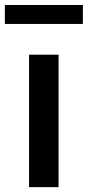

<svg xmlns="http://www.w3.org/2000/svg" viewBox="-59 -770 361 790"><path d="M60.5 0V-545H182V0ZM-39 -671.5V-749.5H282V-671.5Z"/></svg>

Font: Encode Sans Semi Condensed SemiBold
Style: Regular
Weight: 600
Width: 4
Designer: Multiple Designers
Foundry: Impallari Type
Version: Version 3.000; ttfautohint (v1.8.3) -l 8 -r 50 -G 200 -x 14 